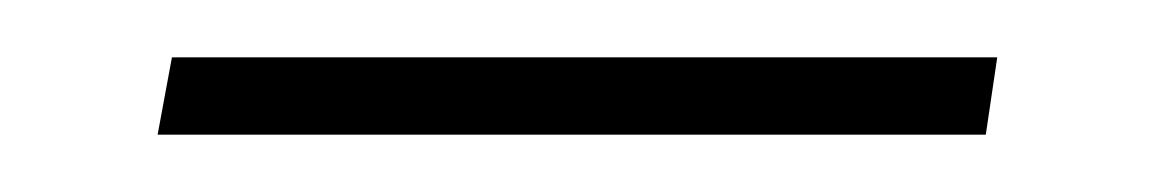

<svg xmlns="http://www.w3.org/2000/svg" viewBox="-20 -624 403 67"><path d="M324 -577H35L40 -604H328Z"/></svg>

Font: Foglihten068fMac
Style: Regular
Weight: 500
Designer: gluk (gluksza@wp.pl)
Foundry: gluk (gluksza@wp.pl)
Version: Version 0.68